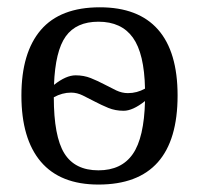

<svg xmlns="http://www.w3.org/2000/svg" viewBox="-20 -491 540 521"><path d="M461.9 -231.9Q461.9 9.8 247.1 9.8Q143.6 9.8 90.8 -52.2Q38.1 -114.3 38.1 -231.9Q38.1 -348.1 90.8 -409.7Q143.6 -471.2 251 -471.2Q355.5 -471.2 408.7 -410.9Q461.9 -350.6 461.9 -231.9ZM315.4 -190.4Q293 -190.4 273.9 -198.2Q254.9 -206.1 237.8 -215.1Q220.7 -224.1 204.8 -231.9Q189 -239.7 172.9 -239.7Q148.9 -239.7 126 -227.1Q126 -121.1 154.5 -75Q183.1 -28.8 247.1 -28.8Q309.6 -28.8 340.3 -73Q371.1 -117.2 373.5 -216.8Q340.3 -190.4 315.4 -190.4ZM247.1 -432.1Q187 -432.1 158.4 -392.3Q129.9 -352.5 126.5 -260.7Q159.2 -286.6 185.1 -286.6Q207.5 -286.6 226.3 -279.1Q245.1 -271.5 262.2 -262.5Q279.3 -253.4 295.2 -245.8Q311 -238.3 327.1 -238.3Q351.6 -238.3 373.5 -250.5Q371.6 -345.7 340.6 -388.9Q309.6 -432.1 247.1 -432.1Z"/></svg>

Font: Liberation Serif
Style: Regular
Weight: 400
Designer: Steve Matteson
Foundry: Ascender Corporation
Version: Version 2.1.5